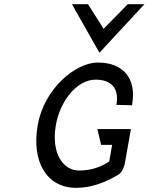

<svg xmlns="http://www.w3.org/2000/svg" viewBox="-20 -890 731 921"><path d="M447 -271 465 -195H518L504 -116C466 -89 417 -72 359 -72C286 -72 224 -150 248 -290C267 -401 346 -508 439 -508C510 -508 552 -469 539 -392L538 -387L614 -385V-390C635 -511 574 -590 449 -590C342 -590 191 -464 161 -290C130 -113 205 11 345 11C421 11 487 -16 549 -53C570 -65 579 -106 579 -106V-107L608 -271ZM457 -637 673 -870H593L477 -752L402 -870H325Z"/></svg>

Font: Charger Monospace
Style: Regular
Weight: 400
Designer: Jasper
Foundry: Cannot Into Space Fonts
Version: Version 0.980